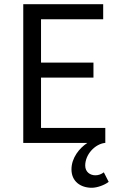

<svg xmlns="http://www.w3.org/2000/svg" viewBox="-20 -676 567 908"><path d="M318 125C318 182 361 212 414 212C440 212 475 199 494 184L471 139C459 148 446 153 431 153C407 153 383 138 383 107C383 54 429 6 475 0H478V-71H174V-309H422V-380H174V-585H468V-656H90V0H393C356 24 318 70 318 125Z"/></svg>

Font: Cambridge Sans
Style: Regular
Weight: 400
Version: Version 2.020;PS 002.020;hotconv 1.0.88;makeotf.lib2.5.64775